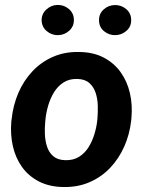

<svg xmlns="http://www.w3.org/2000/svg" viewBox="-20 -749 587 779"><path d="M25.9 -255.9 27.3 -266.1Q33.2 -322.3 54.4 -371.8Q75.7 -421.4 111.1 -459.2Q146.5 -497.1 194.6 -518.3Q242.7 -539.6 302.7 -538.1Q359.9 -537.1 401.4 -515.1Q442.9 -493.2 469.5 -456.1Q496.1 -418.9 507.1 -371.1Q518.1 -323.2 513.2 -270L512.2 -259.3Q505.9 -203.6 484.1 -154.5Q462.4 -105.5 427 -68.1Q391.6 -30.8 343.3 -9.8Q294.9 11.2 235.8 9.8Q179.7 8.8 137.7 -12.9Q95.7 -34.7 69.3 -71.5Q43 -108.4 32.2 -155.8Q21.5 -203.1 25.9 -255.9ZM164.6 -266.1 163.6 -255.4Q161.1 -231.9 162.1 -205.3Q163.1 -178.7 170.7 -154.8Q178.2 -130.9 195.8 -115.5Q213.4 -100.1 244.1 -99.1Q276.9 -98.1 300.3 -112.5Q323.7 -127 338.9 -151.1Q354 -175.3 362.8 -203.9Q371.6 -232.4 374.5 -259.8L375.5 -270Q377.4 -293.5 376.7 -320.6Q376 -347.7 368.2 -371.8Q360.4 -396 342.8 -411.9Q325.2 -427.7 294.4 -428.7Q261.7 -429.7 238.3 -414.8Q214.8 -399.9 199.7 -375.5Q184.6 -351.1 176 -322.3Q167.5 -293.5 164.6 -266.1ZM148.9 -666Q148.4 -692.4 168 -710.4Q187.5 -728.5 213.4 -729Q239.3 -729.5 259.3 -712.6Q279.3 -695.8 279.8 -668.9Q280.3 -642.1 261 -624.5Q241.7 -606.9 215.3 -606.4Q189.9 -606 169.9 -622.6Q149.9 -639.2 148.9 -666ZM381.8 -665.5Q380.9 -692.4 400.1 -710.2Q419.4 -728 445.8 -728.5Q471.7 -729 491.7 -712.4Q511.7 -695.8 512.2 -668.9Q513.2 -642.1 493.7 -624.5Q474.1 -606.9 447.8 -606.4Q422.4 -606 402.3 -622.3Q382.3 -638.7 381.8 -665.5Z"/></svg>

Font: Roboto
Style: Bold Italic
Weight: 700
Italic angle: -12°
Designer: Christian Robertson
Foundry: Google
Version: Version 3.0